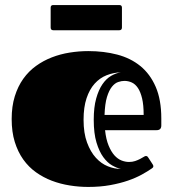

<svg xmlns="http://www.w3.org/2000/svg" viewBox="-20 -718 680 755"><path d="M487.3 -81.1Q500.5 -81.1 511.2 -84.7Q522 -88.4 530.5 -92.8Q539.1 -97.2 544.7 -100.8Q550.3 -104.5 553.2 -104.5Q557.6 -104.5 559.3 -103Q561 -101.6 563.5 -97.7L580.6 -71.3Q583 -67.4 583 -64.5Q583 -61 581.1 -59.1Q579.1 -57.1 577.1 -55.7Q561 -44.4 537.6 -31.5Q514.2 -18.6 483.2 -7.8Q452.1 2.9 413.1 10Q374 17.1 327.1 17.1Q290.5 17.1 253.9 11.2Q217.3 5.4 183.8 -7.3Q150.4 -20 121.6 -40.5Q92.8 -61 71.5 -90.8Q50.3 -120.6 38.1 -159.9Q25.9 -199.2 25.9 -250Q25.9 -299.8 38.1 -339.1Q50.3 -378.4 71.5 -408.2Q92.8 -438 121.6 -458.7Q150.4 -479.5 183.8 -492.4Q217.3 -505.4 253.9 -511.2Q290.5 -517.1 327.1 -517.1Q388.2 -517.1 440.7 -503.4Q493.2 -489.7 531.7 -458.5Q570.3 -427.2 592.3 -376.5Q614.3 -325.7 614.3 -252V-224.6Q614.3 -215.8 609.9 -210.9Q605.5 -206.1 595.2 -206.1H393.1Q397 -169.9 407 -145.8Q417 -121.6 429.9 -107.2Q442.9 -92.8 458 -86.9Q473.1 -81.1 487.3 -81.1ZM544.9 -266.1Q544.9 -305.2 538.8 -330.8Q532.7 -356.4 522.5 -371.8Q512.2 -387.2 498.3 -393.6Q484.4 -399.9 469.2 -399.9Q458 -399.9 444.8 -395.5Q431.6 -391.1 420.2 -377Q408.7 -362.8 400.6 -336.4Q392.6 -310.1 391.1 -266.1ZM455.1 -53.7Q439.5 -57.1 420.9 -67.6Q402.3 -78.1 386.2 -100.1Q370.1 -122.1 359.4 -157.7Q348.6 -193.4 348.6 -247.1Q348.6 -296.4 358.2 -330.6Q367.7 -364.7 382.8 -386.7Q397.9 -408.7 417 -419.7Q436 -430.7 455.1 -433.6Q425.8 -432.6 399.2 -422.1Q372.6 -411.6 352.3 -389.2Q332 -366.7 320.3 -331.5Q308.6 -296.4 308.6 -247.1Q308.6 -194.3 322.3 -157.5Q335.9 -120.6 357.2 -97.4Q378.4 -74.2 404.3 -64Q430.2 -53.7 455.1 -53.7ZM189.5 -599.1Q179.2 -599.1 179.2 -609.9V-688Q179.2 -698.2 189.5 -698.2H449.2Q459.5 -698.2 459.5 -688V-609.9Q459.5 -599.1 449.2 -599.1Z"/></svg>

Font: Fascinate Inline
Style: Regular
Weight: 900
Designer: Astigmatic (AOETI)
Foundry: Astigmatic (AOETI)
Version: Version 1.000